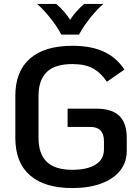

<svg xmlns="http://www.w3.org/2000/svg" viewBox="-20 -945 711 977"><path d="M58 -243V-457Q58 -582 132.5 -647Q207 -712 348 -712Q445 -712 509.5 -681.5Q574 -651 613 -591L524 -529Q492 -576 452 -597.5Q412 -619 348 -619Q260 -619 218 -578.5Q176 -538 176 -457V-243Q176 -162 218 -121.5Q260 -81 348 -81Q425 -81 467 -108Q509 -135 509 -185V-227Q509 -299 440 -299H324V-392H471Q549 -392 587 -355.5Q625 -319 625 -243V-177Q625 -119 591 -76.5Q557 -34 494.5 -11Q432 12 348 12Q207 12 132.5 -53Q58 -118 58 -243ZM169 -925H266Q285 -909 305 -886.5Q325 -864 337 -844Q349 -864 369 -886.5Q389 -909 408 -925H506Q478 -902 441.5 -857Q405 -812 382 -769H292Q269 -813 232.5 -857.5Q196 -902 169 -925Z"/></svg>

Font: KoHo SemiBold
Style: Regular
Weight: 600
Designer: Cadson Demak & Katatrad Team
Foundry: Cadson Demak Co.,Ltd.
Version: Version 1.000; ttfautohint (v1.6)